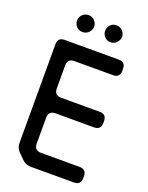

<svg xmlns="http://www.w3.org/2000/svg" viewBox="-163 -966 812 1054"><g transform="rotate(20 242.5 -438.5)"><path d="M102 -14Q123 7 151 7H405Q445 7 445 -33V-44Q445 -84 405 -84H180Q140 -84 140 -124V-275Q140 -315 180 -315H405Q445 -315 445 -355V-366Q445 -406 405 -406H180Q140 -406 140 -446V-580Q140 -620 180 -620H405Q445 -620 445 -660V-671Q445 -711 405 -711H90Q50 -711 50 -671V-95Q50 -66 70 -46ZM167 -785Q188 -785 202.5 -800.5Q217 -816 217 -835Q217 -853 203 -868.5Q189 -884 167 -884Q146 -884 131.5 -869.5Q117 -855 117 -835Q117 -815 130.5 -800Q144 -785 167 -785ZM330 -785Q351 -785 365.5 -800.5Q380 -816 380 -835Q380 -853 366 -868.5Q352 -884 330 -884Q309 -884 295 -869.5Q281 -855 281 -835Q281 -816 294.5 -800.5Q308 -785 330 -785Z"/></g></svg>

Font: WDXL Lubrifont SC
Style: Regular
Weight: 400
Designer: [WDXL Lubrifont] Copyright 2020-2022 (c) NightFurySL2001, Skr-ZERO; [ZCOOL QingKe HuangYou] Copyright 2018-2022 (c) The 
Version: Version 2.001;hotconv 1.1.1;makeotfexe 2.6.0